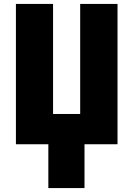

<svg xmlns="http://www.w3.org/2000/svg" viewBox="-20 -734 678 977"><path d="M410 0V223H226V0H61V-714H250V-154H388V-714H578V0Z"/></svg>

Font: Noto Sans Display Black Narrow
Style: Regular
Weight: 900
Width: 4
Designer: Monotype Design team
Foundry: Monotype Imaging Inc.
Version: Version 1.000